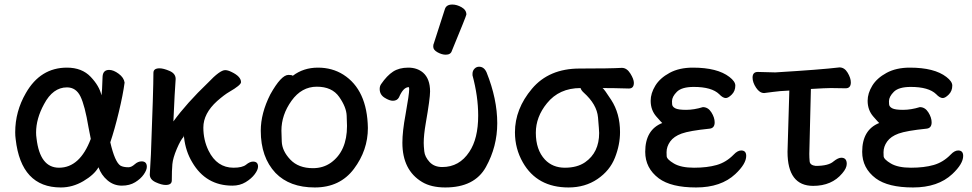

<svg xmlns="http://www.w3.org/2000/svg" viewBox="-20 -796 4285 846"><path d="M248 30Q73 30 49 -183Q47 -197 47 -213Q47 -305 94 -386Q158 -498 275 -498Q341 -498 379.5 -457.5Q418 -417 427 -376Q430 -391 432 -459Q434 -488 461 -488Q480 -488 503 -471Q526 -454 529 -432Q522 -379 503.5 -302Q485 -225 466 -169Q486 -82 511 -66Q524 -59 546 -59Q559 -59 573.5 -72Q588 -85 604 -85Q627 -85 627 -61Q627 -47 613.5 -27.5Q600 -8 575.5 7Q551 22 517 22Q481 22 453.5 -1.5Q426 -25 414 -59Q395 -26 347.5 2Q300 30 248 30ZM240 -57Q332 -57 380 -184L370 -235Q354 -331 334.5 -371Q315 -411 275 -411Q213 -411 174 -337Q139 -273 139 -212Q139 -199 141 -186Q156 -57 240 -57Z M1004 22Q887 22 827 -81Q798 -129 791 -190Q790 -199 789 -199V-193Q776 -180 759 -140Q742 -100 739.5 -72.5Q737 -45 737 -1Q737 19 710 19Q692 19 666 7Q640 -5 640 -27L645 -116Q656 -403 656 -475Q656 -495 683 -495Q700 -495 727 -483.5Q754 -472 754 -448Q750 -398 744 -261Q802 -341 897 -432Q949 -487 972 -487Q984 -487 1000 -479Q1042 -459 1042 -434Q1042 -421 990 -391Q969 -379 937 -351Q876 -296 876 -234Q876 -179 899 -132Q936 -57 1009 -57Q1048 -57 1064.5 -70.5Q1081 -84 1095 -84Q1117 -84 1117 -62Q1117 -48 1102.5 -28.5Q1088 -9 1062.5 6.5Q1037 22 1004 22Z M1194 -34Q1129 -103 1129 -220Q1129 -297 1171 -380Q1219 -466 1251 -466Q1267 -466 1270 -462Q1317 -498 1381 -498Q1444 -498 1493 -467Q1598 -400 1601 -232Q1601 -134 1539.5 -52Q1478 30 1367 30Q1256 30 1194 -34ZM1359 -55Q1404 -55 1438 -79Q1509 -130 1509 -241Q1509 -249 1507.5 -286.5Q1506 -324 1474.5 -369Q1443 -414 1376 -414Q1309 -414 1264.5 -352Q1220 -290 1220 -220Q1220 -214 1221.5 -172.5Q1223 -131 1259 -93Q1295 -55 1359 -55Z M1944 -555Q1927 -555 1908 -565.5Q1889 -576 1889 -590Q1889 -601 1891 -603L1940 -755Q1946 -776 1973 -776Q1993 -776 2014 -764Q2035 -752 2035 -732Q2035 -727 1971 -572Q1966 -555 1944 -555ZM1942 30Q1880 30 1840 6Q1753 -46 1753 -167Q1753 -217 1767 -292Q1783 -381 1783 -403Q1783 -412 1781 -412Q1757 -412 1738 -367Q1730 -352 1711 -352Q1696 -352 1674.5 -365.5Q1653 -379 1653 -404Q1653 -416 1659 -425Q1685 -463 1712 -480.5Q1739 -498 1779 -498Q1818 -498 1844 -476Q1875 -449 1875 -393Q1875 -362 1856 -253Q1847 -201 1847 -166Q1847 -153 1849.5 -129Q1852 -105 1872.5 -82.5Q1893 -60 1929 -60Q2004 -60 2048 -127Q2087 -185 2087 -287Q2087 -371 2062 -464V-471Q2062 -484 2070.5 -493Q2079 -502 2091 -502Q2113 -502 2124 -477Q2171 -360 2171 -253Q2171 -150 2121 -60Q2071 30 1942 30Z M2485 30Q2347 30 2284 -80Q2249 -141 2249 -213Q2249 -316 2324 -405Q2399 -494 2534 -494Q2669 -494 2720 -497Q2742 -497 2757.5 -472Q2773 -447 2773 -431Q2773 -406 2751 -406Q2684 -408 2635 -408Q2642 -404 2673 -356Q2712 -296 2712 -214Q2712 -158 2689.5 -101Q2667 -44 2612.5 -7Q2558 30 2485 30ZM2558 -81Q2620 -124 2620 -210Q2620 -221 2615 -278.5Q2610 -336 2552 -388Q2541 -398 2538 -408Q2444 -408 2390 -341Q2341 -281 2341 -211Q2341 -136 2381 -93Q2415 -57 2469 -57Q2523 -57 2558 -81Z M2883 -10Q2823 -55 2823 -127Q2823 -224 2898 -254Q2897 -254 2872 -282.5Q2847 -311 2847 -352Q2847 -385 2867.5 -418.5Q2888 -452 2930.5 -475Q2973 -498 3033 -498Q3141 -498 3194 -457Q3220 -437 3220 -419Q3220 -395 3204.5 -379.5Q3189 -364 3178 -364Q3165 -364 3149 -381Q3116 -413 3037 -413Q2984 -413 2962.5 -391.5Q2941 -370 2941 -350Q2941 -348 2941.5 -337Q2942 -326 2955 -319Q2968 -312 3003 -312Q3038 -312 3077 -324Q3100 -324 3114.5 -301Q3129 -278 3129 -257Q3129 -231 3106 -229Q3018 -220 2983.5 -207.5Q2949 -195 2933 -172.5Q2917 -150 2917 -125Q2917 -122 2917.5 -108Q2918 -94 2949.5 -75.5Q2981 -57 3038 -57Q3096 -57 3138 -69Q3180 -81 3213 -115Q3230 -133 3246 -133Q3268 -133 3268 -109Q3268 -74 3220 -29Q3157 30 3047 30Q2937 30 2883 -10Z M3563 23Q3450 23 3450 -127L3458 -397Q3413 -395 3386 -391Q3359 -387 3347 -386Q3327 -386 3311.5 -409.5Q3296 -433 3296 -454Q3296 -479 3319 -479L3396 -477Q3595 -489 3679 -499Q3701 -499 3715 -475.5Q3729 -452 3729 -433Q3729 -407 3706 -407L3641 -408Q3619 -408 3553 -404L3546 -118Q3546 -102 3547.5 -85Q3549 -68 3574 -65Q3631 -65 3653 -85Q3673 -101 3687 -101Q3711 -101 3711 -74Q3711 -55 3691 -32Q3645 23 3563 23Z M3839 -10Q3779 -55 3779 -127Q3779 -224 3854 -254Q3853 -254 3828 -282.5Q3803 -311 3803 -352Q3803 -385 3823.5 -418.5Q3844 -452 3886.5 -475Q3929 -498 3989 -498Q4097 -498 4150 -457Q4176 -437 4176 -419Q4176 -395 4160.5 -379.5Q4145 -364 4134 -364Q4121 -364 4105 -381Q4072 -413 3993 -413Q3940 -413 3918.5 -391.5Q3897 -370 3897 -350Q3897 -348 3897.5 -337Q3898 -326 3911 -319Q3924 -312 3959 -312Q3994 -312 4033 -324Q4056 -324 4070.5 -301Q4085 -278 4085 -257Q4085 -231 4062 -229Q3974 -220 3939.5 -207.5Q3905 -195 3889 -172.5Q3873 -150 3873 -125Q3873 -122 3873.5 -108Q3874 -94 3905.5 -75.5Q3937 -57 3994 -57Q4052 -57 4094 -69Q4136 -81 4169 -115Q4186 -133 4202 -133Q4224 -133 4224 -109Q4224 -74 4176 -29Q4113 30 4003 30Q3893 30 3839 -10Z"/></svg>

Font: LXGW ZhenKai
Style: Regular
Weight: 400
Designer: LXGW / Fontworks Inc.
Foundry: LXGW / Fontworks Inc.
Version: Version 0.800;June 8, 2025